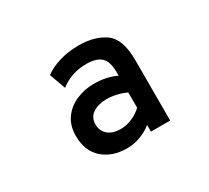

<svg xmlns="http://www.w3.org/2000/svg" viewBox="-96 -864 808 743"><g transform="rotate(-30 308.0 -492.5)"><path d="M395 -313Q377 -297 346.5 -285Q316 -273 284 -273Q218 -273 176.5 -309.5Q135 -346 135 -414Q135 -460 158 -491.5Q181 -523 218 -538.5Q255 -554 296 -554Q351 -554 395 -533V-550Q395 -596 374.5 -615.5Q354 -635 309 -635Q242 -635 192 -596L166 -668Q193 -688 232.5 -700Q272 -712 320 -712Q390 -712 435.5 -680Q481 -648 481 -554V-283H395ZM395 -390V-458Q377 -467 353 -472.5Q329 -478 309 -478Q272 -478 247.5 -462Q223 -446 223 -414Q223 -385 243.5 -367.5Q264 -350 299 -350Q326 -350 352 -361.5Q378 -373 395 -390Z"/></g></svg>

Font: Overpass Mono Light
Style: Bold
Weight: 600
Monospace: yes
Designer: Delve Withrington, Dave Bailey
Foundry: Delve Fonts
Version: Version 1.000;DELV;Overpass